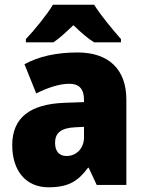

<svg xmlns="http://www.w3.org/2000/svg" viewBox="-20 -786 616 816"><path d="M380 -766H205C180 -724 124 -655 90 -620V-606H207C235 -625 259 -648 292 -679C324 -648 350 -625 380 -606H494V-620C458 -661 408 -721 380 -766ZM310 -563C219 -563 144 -546 84 -513L134 -389C186 -415 235 -430 275 -430C314 -430 337 -410 337 -362V-352L252 -349C109 -343 32 -287 32 -169C32 -59 91 10 186 10C270 10 311 -15 354 -73H357L391 0H517V-363C517 -494 439 -563 310 -563ZM299 -245 337 -247V-202C337 -155 304 -123 263 -123C233 -123 214 -141 214 -179C214 -220 238 -242 299 -245Z"/></svg>

Font: Noto Sans Thai Looped SemiCondensed Black
Style: Regular
Weight: 900
Width: 4
Designer: Sasikarn Vongin, Ben Mitchell
Foundry: The Fontpad Ltd
Version: Version 1.001